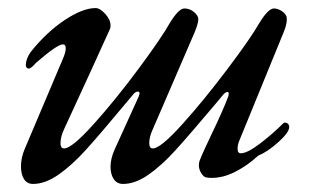

<svg xmlns="http://www.w3.org/2000/svg" viewBox="-20 -442 786 476"><path d="M32 -29Q32 -51 41 -72L135 -294Q143 -312 143 -322Q143 -332 136 -332Q122 -332 69 -286Q57 -272 51 -272Q48 -272 46 -274.5Q44 -277 44 -280Q44 -296 56 -313Q95 -362 140 -392Q185 -422 217 -422Q228 -422 241 -407.5Q254 -393 254 -379Q254 -373 253 -371Q212 -280 139 -122Q130 -103 130 -87Q130 -74 139 -74Q158 -74 212 -134Q266 -194 323.5 -271.5Q381 -349 401 -385Q423 -421 437 -421Q449 -421 458.5 -414Q468 -407 471 -399Q474 -390 463 -363L359 -122Q350 -103 350 -87Q350 -74 359 -74Q378 -74 432 -134Q486 -194 544 -271Q602 -348 623 -385Q645 -421 659 -421Q668 -421 677 -415.5Q686 -410 690 -402Q691 -400 691 -393Q691 -382 684 -364L574 -95Q569 -84 569 -73Q569 -62 577 -62Q593 -62 624.5 -86Q656 -110 683 -137Q684 -138 686 -138Q691 -138 694 -135Q697 -132 697 -127Q697 -114 670.5 -90Q644 -66 620 -56Q594 -32 564 -16.5Q534 -1 505 -1Q496 -1 492 -2Q485 -3 479 -12.5Q473 -22 473 -33Q473 -38 475 -44Q481 -59 488 -74Q495 -89 502 -104Q532 -166 546 -203Q547 -206 547 -210Q547 -214 544 -214Q540 -214 534 -208L514 -184Q450 -108 415 -69.5Q380 -31 347.5 -8.5Q315 14 285 14Q270 14 262 2Q254 -10 254 -29Q254 -48 264 -71L324 -203Q326 -209 326 -210Q326 -215 322 -215Q317 -215 312 -210L291 -185Q227 -108 192.5 -70Q158 -32 125 -9Q92 14 62 14Q47 14 39.5 2Q32 -10 32 -29Z"/></svg>

Font: EB Garamond Medium
Style: Italic
Weight: 500
Italic angle: -17.2°
Designer: Georg Duffner and Octavio Pardo
Foundry: Georg Duffner
Version: Version 1.000